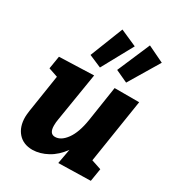

<svg xmlns="http://www.w3.org/2000/svg" viewBox="-203 -979 1027 1118"><g transform="rotate(30 310.5 -420.5)"><path d="M586 -537 519 -108 585 -86 571 0 355 5 373 -94Q335 -41 285.5 -14Q236 13 186 14Q124 14 89 -25.5Q54 -65 54 -131Q54 -144 58 -174L97 -426L35 -447L49 -533L281 -541L228 -215Q224 -194 224 -172Q224 -117 262 -117Q302 -117 336.5 -164.5Q371 -212 385 -301L421 -537ZM401 -806 287 -598 203 -634 290 -855ZM585 -802 463 -598 381 -636 475 -855Z"/></g></svg>

Font: Bitter Pro ExtraBold
Style: Italic
Weight: 800
Italic angle: -9°
Designer: Sol Matas, and Bitter project Authors
Foundry: Sol Matas
Version: Version 1.010